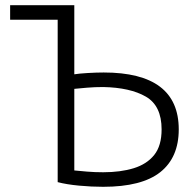

<svg xmlns="http://www.w3.org/2000/svg" viewBox="-20 -713 747 739"><path d="M377 6Q332 6 284 1.5Q236 -3 202 -12V-637H19V-693H266V-427Q284 -430 318 -432Q352 -434 379 -434Q668 -434 668 -215Q668 -107 597 -50.5Q526 6 377 6ZM377 -50Q444 -50 494.5 -65.5Q545 -81 573.5 -116.5Q602 -152 602 -215Q602 -306 541.5 -341Q481 -376 377 -378Q345 -378 315 -375.5Q285 -373 266 -371V-57Q286 -55 315 -52.5Q344 -50 377 -50Z"/></svg>

Font: Ubuntu Sans Light
Style: Regular
Weight: 300
Designer: Dalton Maag Ltd
Foundry: Dalton Maag Ltd
Version: Version 1.006; ttfautohint (v1.8.4.7-5d5b)